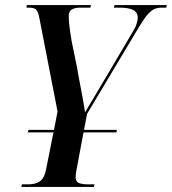

<svg xmlns="http://www.w3.org/2000/svg" viewBox="-20 -734 675 754"><path d="M64 0 66 -10H92Q118 -10 136 -21.5Q154 -33 161 -69L190 -214H89L92 -224H192L206 -296L136 -656Q131 -685 123.5 -694.5Q116 -704 95 -704H84L85 -714H337L335 -704H294Q275 -704 262.5 -697Q250 -690 250 -673Q250 -656 252 -636.5Q254 -617 261 -574L282 -472Q288 -435 297 -390Q306 -345 314 -293Q330 -320 347.5 -349Q365 -378 386 -414L503 -612Q513 -628 517 -642.5Q521 -657 521 -664Q521 -686 502.5 -695Q484 -704 450 -704H427L430 -714H635L633 -704H614Q600 -704 587.5 -699Q575 -694 561 -678.5Q547 -663 527 -630L322 -287L310 -224H439L437 -214H308L281 -70Q277 -50 277 -38Q277 -20 290.5 -15Q304 -10 328 -10H351L349 0Z"/></svg>

Font: Noto Serif Display ExtraCondensed SemiBold
Style: Italic
Weight: 600
Width: 2
Italic angle: -12°
Designer: Monotype Design Team
Foundry: Monotype Imaging Inc.
Version: Version 2.009